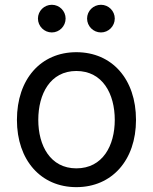

<svg xmlns="http://www.w3.org/2000/svg" viewBox="-20 -771 640 803"><path d="M299.3 11.7C448.2 11.7 548.8 -101.1 548.8 -269.5C548.8 -440.4 448.2 -552.7 299.3 -552.7C150.9 -552.7 50.8 -440.4 50.8 -269.5C50.8 -101.1 150.9 11.7 299.3 11.7ZM299.3 -66.9C190.4 -66.9 140.1 -162.1 140.1 -269.5C140.1 -378.4 190.4 -474.1 299.3 -474.1C409.7 -474.1 460 -377.9 460 -269.5C460 -162.1 409.7 -66.9 299.3 -66.9ZM402.3 -635.3C434.1 -635.3 460 -661.6 460 -693.4C460 -725.1 434.1 -751 402.3 -751C370.1 -751 344.2 -725.1 344.2 -693.4C344.2 -661.6 370.1 -635.3 402.3 -635.3ZM196.8 -635.3C228.5 -635.3 254.4 -661.6 254.4 -693.4C254.4 -725.1 228.5 -751 196.8 -751C164.6 -751 138.7 -725.1 138.7 -693.4C138.7 -661.6 164.6 -635.3 196.8 -635.3Z"/></svg>

Font: Raveo
Style: Regular
Weight: 400
Designer: Jakub Foglar, Rasmus Andersson (Inter)
Foundry: Jakubfoglar.com
Version: Version 1.100;Glyphs 3.2.3 (3260)